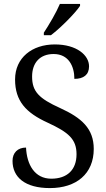

<svg xmlns="http://www.w3.org/2000/svg" viewBox="-20 -951 544 981"><path d="M204 -784V-771H240C292 -810 366 -886 389 -921V-931H286C267 -886 232 -827 204 -784ZM235 10C370 10 459 -63 459 -190C459 -294 397 -349 287 -399C179 -448 144 -483 144 -560C144 -630 184 -675 254 -675C331 -675 360 -612 360 -548C407 -548 435 -569 435 -612C435 -669 372 -724 260 -724C144 -724 57 -656 57 -545C57 -435 112 -375 224 -324C330 -275 371 -240 371 -163C371 -83 323 -38 242 -38C157 -38 117 -110 113 -197C70 -197 44 -170 44 -129C44 -46 107 10 235 10Z"/></svg>

Font: Noto Serif Devanagari SemiCondensed
Style: Regular
Weight: 400
Width: 4
Designer: Universal Thirst, Indian Type Foundry and the Monotype Design Team
Foundry: Monotype Imaging Inc.
Version: Version 2.004